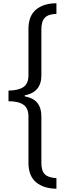

<svg xmlns="http://www.w3.org/2000/svg" viewBox="-20 -886 405 1174"><path d="M325 268Q246 267 200 228Q154 189 154 109V-173Q154 -224 123.5 -245.5Q93 -267 32 -267V-332Q93 -333 123.5 -354Q154 -375 154 -425V-709Q154 -789 200.5 -827.5Q247 -866 325 -866V-801Q276 -800 254.5 -778Q233 -756 233 -707V-425Q233 -322 131 -303V-297Q184 -287 208.5 -256.5Q233 -226 233 -175V110Q233 159 254.5 180Q276 201 325 203Z"/></svg>

Font: Noto Sans Telugu UI ExtraCondensed
Style: Regular
Weight: 400
Width: 2
Designer: Jelle Bosma - Monotype Design Team
Foundry: Monotype Imaging Inc.
Version: Version 2.005